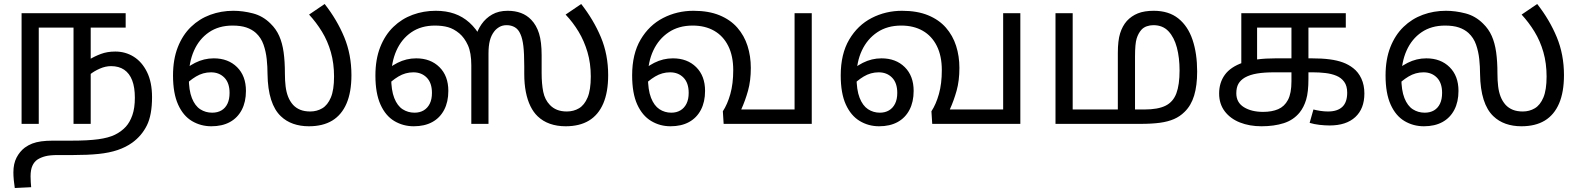

<svg xmlns="http://www.w3.org/2000/svg" viewBox="-20 -620 7911 961"><path d="M557 -362Q608 -362 649.5 -336Q691 -310 716 -259Q741 -208 741 -134Q741 -44 715 8Q689 60 642 94Q610 117 568.5 131Q527 145 473 150.5Q419 156 347 156H272Q230 156 207 162Q184 168 167 179Q151 190 142 210Q133 230 133 263Q133 278 134 291.5Q135 305 136 317L54 321Q51 303 49 281.5Q47 260 47 243Q47 199 63 168.5Q79 138 104 119Q122 106 141.5 98.5Q161 91 186.5 87.5Q212 84 245 84H338Q420 84 471.5 77Q523 70 555 54.5Q587 39 610 14Q630 -8 642.5 -43.5Q655 -79 655 -131Q655 -183 641.5 -218Q628 -253 601.5 -271Q575 -289 536 -289Q508 -289 479.5 -276.5Q451 -264 430 -247L427 -322Q453 -338 485 -350Q517 -362 557 -362ZM88 0V-554H609V-482H434V0H348V-482H174V0Z M1038 12Q985 12 941 -14Q897 -40 871.5 -96.5Q846 -153 846 -242Q846 -323 870 -384Q894 -445 936 -485.5Q978 -526 1032.5 -546Q1087 -566 1148 -566Q1196 -566 1246 -553Q1296 -540 1334 -502Q1362 -475 1377.5 -440Q1393 -405 1399.5 -359Q1406 -313 1406 -252Q1406 -217 1409.5 -188Q1413 -159 1422 -136Q1431 -113 1447 -95Q1462 -79 1483 -70.5Q1504 -62 1533 -62Q1566 -62 1593 -78Q1620 -94 1636 -132Q1652 -170 1652 -237Q1652 -303 1636 -359Q1620 -415 1591.5 -461.5Q1563 -508 1527 -547L1605 -600Q1667 -521 1703 -434Q1739 -347 1739 -244Q1739 -159 1714.5 -102Q1690 -45 1643 -16.5Q1596 12 1526 12Q1483 12 1447.5 -0.5Q1412 -13 1386 -38Q1354 -68 1337 -121Q1320 -174 1319 -250Q1319 -286 1315 -324Q1311 -362 1299 -396.5Q1287 -431 1261 -455Q1241 -473 1213 -482.5Q1185 -492 1144 -492Q1075 -492 1026 -458.5Q977 -425 951 -366.5Q925 -308 925 -232Q925 -168 940.5 -129Q956 -90 982.5 -73Q1009 -56 1042 -56Q1069 -56 1088.5 -67.5Q1108 -79 1118.5 -101Q1129 -123 1129 -155Q1129 -205 1103 -231.5Q1077 -258 1036 -258Q996 -258 961 -237Q926 -216 897 -184L882 -248Q912 -283 956.5 -305.5Q1001 -328 1050 -328Q1122 -328 1166.5 -284Q1211 -240 1211 -165Q1211 -110 1190 -70Q1169 -30 1130.5 -9Q1092 12 1038 12Z M2051 12Q1998 12 1954 -14Q1910 -40 1884.5 -96.5Q1859 -153 1859 -242Q1859 -323 1883 -384Q1907 -445 1949 -485.5Q1991 -526 2045.5 -546Q2100 -566 2161 -566Q2213 -566 2254.5 -551.5Q2296 -537 2329.5 -507Q2363 -477 2389 -430L2360 -433Q2369 -468 2390 -498.5Q2411 -529 2443.5 -547.5Q2476 -566 2521 -566Q2558 -566 2587.5 -555Q2617 -544 2639 -521Q2665 -494 2678 -452.5Q2691 -411 2691 -343V-255Q2691 -200 2699 -160.5Q2707 -121 2732 -95Q2747 -79 2768 -70.5Q2789 -62 2817 -62Q2851 -62 2878 -78Q2905 -94 2921 -132Q2937 -170 2937 -237Q2937 -303 2920.5 -359Q2904 -415 2876 -461.5Q2848 -508 2811 -547L2889 -600Q2951 -521 2987.5 -434Q3024 -347 3024 -244Q3024 -159 2999.5 -102Q2975 -45 2928 -16.5Q2881 12 2811 12Q2768 12 2732.5 -0.5Q2697 -13 2671 -38Q2650 -58 2635 -88.5Q2620 -119 2612 -159.5Q2604 -200 2604 -250V-288Q2604 -353 2599.5 -390Q2595 -427 2585 -449Q2575 -473 2557 -483.5Q2539 -494 2516 -494Q2495 -494 2479.5 -485Q2464 -476 2454 -463Q2439 -444 2432 -417.5Q2425 -391 2425 -351V0H2339V-293Q2339 -356 2322 -393.5Q2305 -431 2279 -453Q2251 -476 2222.5 -484Q2194 -492 2157 -492Q2088 -492 2039 -458.5Q1990 -425 1964 -366.5Q1938 -308 1938 -232Q1938 -168 1953.5 -129Q1969 -90 1995.5 -73Q2022 -56 2055 -56Q2081 -56 2100.5 -67.5Q2120 -79 2131 -101Q2142 -123 2142 -155Q2142 -205 2116 -231.5Q2090 -258 2049 -258Q2009 -258 1974 -237Q1939 -216 1910 -184L1895 -248Q1925 -283 1969.5 -305.5Q2014 -328 2063 -328Q2135 -328 2179.5 -284Q2224 -240 2224 -165Q2224 -110 2203 -70Q2182 -30 2143.5 -9Q2105 12 2051 12Z M3336 12Q3283 12 3239 -14.5Q3195 -41 3169.5 -97Q3144 -153 3144 -243Q3144 -350 3186.5 -422Q3229 -494 3299 -530Q3369 -566 3451 -566Q3527 -566 3581.5 -543.5Q3636 -521 3670.5 -481.5Q3705 -442 3721.5 -390.5Q3738 -339 3738 -280Q3738 -216 3724 -166Q3710 -116 3690 -72H3957V-554H4043V0H3602L3598 -63Q3621 -98 3635.5 -149.5Q3650 -201 3650 -269Q3650 -340 3625 -390Q3600 -440 3554.5 -466Q3509 -492 3447 -492Q3377 -492 3327 -458.5Q3277 -425 3250 -367.5Q3223 -310 3223 -237Q3223 -170 3238.5 -130.5Q3254 -91 3280.5 -73.5Q3307 -56 3340 -56Q3366 -56 3385.5 -67.5Q3405 -79 3416 -101Q3427 -123 3427 -155Q3427 -205 3401 -231.5Q3375 -258 3334 -258Q3294 -258 3259 -237Q3224 -216 3195 -184L3180 -248Q3210 -283 3254.5 -305.5Q3299 -328 3348 -328Q3420 -328 3464.5 -284Q3509 -240 3509 -165Q3509 -110 3488 -70Q3467 -30 3428.5 -9Q3390 12 3336 12Z M4380 12Q4327 12 4283 -14.5Q4239 -41 4213.5 -97Q4188 -153 4188 -243Q4188 -350 4230.5 -422Q4273 -494 4343 -530Q4413 -566 4495 -566Q4571 -566 4625.5 -543.5Q4680 -521 4714.5 -481.5Q4749 -442 4765.5 -390.5Q4782 -339 4782 -280Q4782 -216 4768 -166Q4754 -116 4734 -72H5001V-554H5087V0H4646L4642 -63Q4665 -98 4679.5 -149.5Q4694 -201 4694 -269Q4694 -340 4669 -390Q4644 -440 4598.5 -466Q4553 -492 4491 -492Q4421 -492 4371 -458.5Q4321 -425 4294 -367.5Q4267 -310 4267 -237Q4267 -170 4282.5 -130.5Q4298 -91 4324.5 -73.5Q4351 -56 4384 -56Q4410 -56 4429.5 -67.5Q4449 -79 4460 -101Q4471 -123 4471 -155Q4471 -205 4445 -231.5Q4419 -258 4378 -258Q4338 -258 4303 -237Q4268 -216 4239 -184L4224 -248Q4254 -283 4298.5 -305.5Q4343 -328 4392 -328Q4464 -328 4508.5 -284Q4553 -240 4553 -165Q4553 -110 4532 -70Q4511 -30 4472.5 -9Q4434 12 4380 12Z M5755 -566Q5830 -566 5878 -527.5Q5926 -489 5949 -420.5Q5972 -352 5972 -262Q5972 -192 5957 -142Q5942 -92 5909 -60Q5886 -37 5856 -24Q5826 -11 5785.5 -5.5Q5745 0 5687 0H5263V-554H5349V-72H5575V-355Q5575 -417 5586.5 -453.5Q5598 -490 5620 -515Q5643 -540 5675 -553Q5707 -566 5755 -566ZM5753 -494Q5736 -494 5720 -488.5Q5704 -483 5693 -471Q5677 -453 5669 -426.5Q5661 -400 5661 -338V-72H5708Q5776 -72 5814 -91Q5852 -110 5868 -153Q5884 -196 5884 -267Q5884 -331 5870.5 -382Q5857 -433 5828.5 -463.5Q5800 -494 5753 -494Z M6294 12Q6234 12 6186 -7Q6138 -26 6110 -63Q6082 -100 6082 -152Q6082 -206 6110.5 -245.5Q6139 -285 6201 -306.5Q6263 -328 6365 -328H6545Q6597 -328 6635 -323Q6673 -318 6701.5 -307.5Q6730 -297 6753 -279Q6779 -259 6794 -226.5Q6809 -194 6809 -152Q6809 -76 6763.5 -34Q6718 8 6635 8Q6612 8 6585 5Q6558 2 6535 -5L6554 -72Q6569 -68 6588.5 -65Q6608 -62 6627 -62Q6674 -62 6698.5 -85Q6723 -108 6723 -156Q6723 -190 6708 -210.5Q6693 -231 6668.5 -241Q6644 -251 6613.5 -254.5Q6583 -258 6552 -258H6358Q6307 -258 6271.5 -252Q6236 -246 6211 -232Q6189 -219 6178.5 -200.5Q6168 -182 6168 -153Q6168 -107 6206 -83.5Q6244 -60 6302 -60Q6346 -60 6377.5 -73.5Q6409 -87 6426.5 -120Q6444 -153 6444 -213V-482H6272V-302L6193 -286V-554H6716V-482H6529V-226Q6529 -159 6517.5 -121Q6506 -83 6485 -57Q6454 -19 6405.5 -3.5Q6357 12 6294 12Z M7107 12Q7054 12 7010 -14Q6966 -40 6940.5 -96.5Q6915 -153 6915 -242Q6915 -323 6939 -384Q6963 -445 7005 -485.5Q7047 -526 7101.5 -546Q7156 -566 7217 -566Q7265 -566 7315 -553Q7365 -540 7403 -502Q7431 -475 7446.5 -440Q7462 -405 7468.5 -359Q7475 -313 7475 -252Q7475 -217 7478.5 -188Q7482 -159 7491 -136Q7500 -113 7516 -95Q7531 -79 7552 -70.5Q7573 -62 7602 -62Q7635 -62 7662 -78Q7689 -94 7705 -132Q7721 -170 7721 -237Q7721 -303 7705 -359Q7689 -415 7660.5 -461.5Q7632 -508 7596 -547L7674 -600Q7736 -521 7772 -434Q7808 -347 7808 -244Q7808 -159 7783.5 -102Q7759 -45 7712 -16.5Q7665 12 7595 12Q7552 12 7516.5 -0.5Q7481 -13 7455 -38Q7423 -68 7406 -121Q7389 -174 7388 -250Q7388 -286 7384 -324Q7380 -362 7368 -396.5Q7356 -431 7330 -455Q7310 -473 7282 -482.5Q7254 -492 7213 -492Q7144 -492 7095 -458.5Q7046 -425 7020 -366.5Q6994 -308 6994 -232Q6994 -168 7009.5 -129Q7025 -90 7051.5 -73Q7078 -56 7111 -56Q7138 -56 7157.5 -67.5Q7177 -79 7187.5 -101Q7198 -123 7198 -155Q7198 -205 7172 -231.5Q7146 -258 7105 -258Q7065 -258 7030 -237Q6995 -216 6966 -184L6951 -248Q6981 -283 7025.5 -305.5Q7070 -328 7119 -328Q7191 -328 7235.5 -284Q7280 -240 7280 -165Q7280 -110 7259 -70Q7238 -30 7199.5 -9Q7161 12 7107 12Z"/></svg>

Font: hextamil15
Style: Book
Weight: 400
Designer: Jelle Bosma - Monotype Design Team
Foundry: Monotype Imaging Inc.
Version: Version 2.003